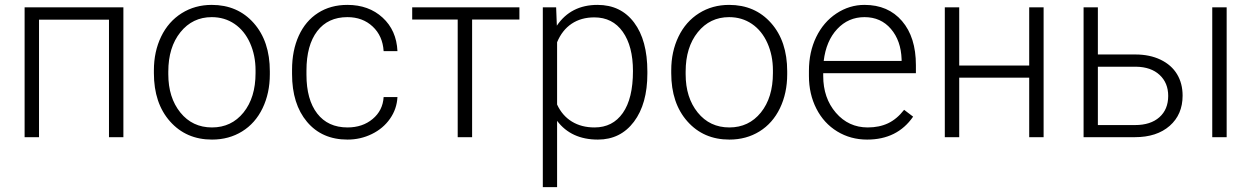

<svg xmlns="http://www.w3.org/2000/svg" viewBox="-20 -558 5096 781"><path d="M481.9 0H423.3V-478H138.7V0H80.1V-528.3H481.9Z M606 -272Q606 -348.1 635.5 -409.2Q665 -470.2 719 -504.2Q772.9 -538.1 841.3 -538.1Q946.8 -538.1 1012.2 -464.1Q1077.6 -390.1 1077.6 -268.1V-255.9Q1077.6 -179.2 1048.1 -117.9Q1018.6 -56.6 964.8 -23.4Q911.1 9.8 842.3 9.8Q737.3 9.8 671.6 -64.2Q606 -138.2 606 -260.3ZM664.6 -255.9Q664.6 -161.1 713.6 -100.3Q762.7 -39.6 842.3 -39.6Q921.4 -39.6 970.5 -100.3Q1019.5 -161.1 1019.5 -260.7V-272Q1019.5 -332.5 997.1 -382.8Q974.6 -433.1 934.1 -460.7Q893.6 -488.3 841.3 -488.3Q763.2 -488.3 713.9 -427Q664.6 -365.7 664.6 -266.6Z M1393.6 -39.6Q1454.6 -39.6 1495.8 -74Q1537.1 -108.4 1540.5 -163.1H1596.7Q1594.2 -114.7 1566.4 -75Q1538.6 -35.2 1492.4 -12.7Q1446.3 9.8 1393.6 9.8Q1289.6 9.8 1228.8 -62.5Q1168 -134.8 1168 -256.8V-274.4Q1168 -352.5 1195.3 -412.6Q1222.7 -472.7 1273.7 -505.4Q1324.7 -538.1 1393.1 -538.1Q1480 -538.1 1536.4 -486.3Q1592.8 -434.6 1596.7 -350.1H1540.5Q1536.6 -412.1 1495.8 -450.2Q1455.1 -488.3 1393.1 -488.3Q1314 -488.3 1270.3 -431.2Q1226.6 -374 1226.6 -271V-253.9Q1226.6 -152.8 1270.3 -96.2Q1314 -39.6 1393.6 -39.6Z M2092.8 -478.5H1900.4V0H1841.8V-478.5H1656.7V-528.3H2092.8Z M2613.3 -258.8Q2613.3 -135.3 2558.6 -62.7Q2503.9 9.8 2412.1 9.8Q2303.7 9.8 2246.1 -66.4V203.1H2188V-528.3H2242.2L2245.1 -453.6Q2302.2 -538.1 2410.6 -538.1Q2505.4 -538.1 2559.3 -466.3Q2613.3 -394.5 2613.3 -267.1ZM2554.7 -269Q2554.7 -370.1 2513.2 -428.7Q2471.7 -487.3 2397.5 -487.3Q2343.8 -487.3 2305.2 -461.4Q2266.6 -435.5 2246.1 -386.2V-132.8Q2267.1 -87.4 2306.2 -63.5Q2345.2 -39.6 2398.4 -39.6Q2472.2 -39.6 2513.4 -98.4Q2554.7 -157.2 2554.7 -269Z M2710.4 -272Q2710.4 -348.1 2740 -409.2Q2769.5 -470.2 2823.5 -504.2Q2877.4 -538.1 2945.8 -538.1Q3051.3 -538.1 3116.7 -464.1Q3182.1 -390.1 3182.1 -268.1V-255.9Q3182.1 -179.2 3152.6 -117.9Q3123 -56.6 3069.3 -23.4Q3015.6 9.8 2946.8 9.8Q2841.8 9.8 2776.1 -64.2Q2710.4 -138.2 2710.4 -260.3ZM2769 -255.9Q2769 -161.1 2818.1 -100.3Q2867.2 -39.6 2946.8 -39.6Q3025.9 -39.6 3075 -100.3Q3124 -161.1 3124 -260.7V-272Q3124 -332.5 3101.6 -382.8Q3079.1 -433.1 3038.6 -460.7Q2998 -488.3 2945.8 -488.3Q2867.7 -488.3 2818.4 -427Q2769 -365.7 2769 -266.6Z M3507.3 9.8Q3439.9 9.8 3385.5 -23.4Q3331.1 -56.6 3300.8 -116Q3270.5 -175.3 3270.5 -249V-270Q3270.5 -346.2 3300 -407.2Q3329.6 -468.3 3382.3 -503.2Q3435.1 -538.1 3496.6 -538.1Q3592.8 -538.1 3649.2 -472.4Q3705.6 -406.7 3705.6 -293V-260.3H3328.6V-249Q3328.6 -159.2 3380.1 -99.4Q3431.6 -39.6 3509.8 -39.6Q3556.6 -39.6 3592.5 -56.6Q3628.4 -73.7 3657.7 -111.3L3694.3 -83.5Q3629.9 9.8 3507.3 9.8ZM3496.6 -488.3Q3430.7 -488.3 3385.5 -439.9Q3340.3 -391.6 3330.6 -310.1H3647.5V-316.4Q3645 -392.6 3604 -440.4Q3563 -488.3 3496.6 -488.3Z M4225.1 0H4166.5V-242.2H3881.8V0H3823.2V-528.3H3881.8V-291.5H4166.5V-528.3H4225.1Z M4445.8 -336.4H4598.1Q4656.7 -336.4 4700.9 -315.2Q4745.1 -293.9 4767.8 -256.3Q4790.5 -218.8 4790.5 -168.9Q4790.5 -92.3 4738 -46.1Q4685.5 0 4596.2 0H4387.7V-528.3H4445.8ZM4445.8 -286.6V-49.3H4597.2Q4660.2 -49.3 4696 -81.1Q4731.9 -112.8 4731.9 -168Q4731.9 -220.7 4697 -253.2Q4662.1 -285.6 4601.6 -286.6ZM4969.7 0H4911.1V-528.3H4969.7Z"/></svg>

Font: SteelSelectRoboto
Style: Regular
Weight: 300
Designer: Google
Version: Version 2.137; 2017